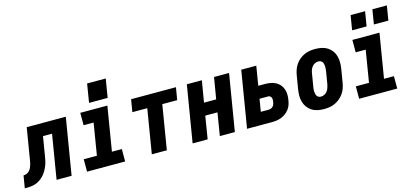

<svg xmlns="http://www.w3.org/2000/svg" viewBox="-105 -1226 3668 1704"><g transform="rotate(-15 1729.0 -374.0)"><path d="M-42 0 -23 -114Q-9 -114 5.5 -119.5Q20 -125 31 -137Q42 -149 48.5 -163Q55 -177 59 -191.5Q63 -206 65.5 -220.5Q68 -235 70 -249Q70 -251 70.5 -252.5Q71 -254 71 -255L72 -258Q72 -259 72 -259.5Q72 -260 72 -261L115 -520H474L388 0H250L317 -406H234L207 -243Q203 -219 198.5 -195.5Q194 -172 185.5 -149.5Q177 -127 164.5 -105Q152 -83 135 -64Q118 -45 96.5 -31Q75 -17 52 -10Q29 -3 5 -1.5Q-19 0 -42 0Z M530 0V-114H651L699 -406H607V-520H856L789 -114H880V0ZM705 -585 733 -756H904L876 -585Z M1125 0 1192 -406H1055L1074 -520H1486L1467 -406H1330L1263 0Z M1500 0 1586 -520H1724L1691 -323H1803L1836 -520H1974L1888 0H1750L1784 -209H1672L1638 0Z M2000 0 2086 -520H2224L2195 -343H2257Q2283 -343 2308 -338.5Q2333 -334 2354.5 -322.5Q2376 -311 2392 -292.5Q2408 -274 2416 -250.5Q2424 -227 2424.5 -201.5Q2425 -176 2420 -150Q2417 -128 2409.5 -107Q2402 -86 2388 -68Q2374 -50 2355 -36Q2336 -22 2315 -14Q2294 -6 2272.5 -3Q2251 0 2230 0ZM2157 -114H2230Q2240 -114 2250.5 -118Q2261 -122 2268.5 -130Q2276 -138 2280 -148Q2284 -158 2285 -168Q2287 -178 2287.5 -188Q2288 -198 2285 -207Q2282 -216 2274.5 -222.5Q2267 -229 2257 -229H2176Z M2707 8Q2707 8 2707 8Q2707 8 2707 8Q2677 8 2648 2Q2619 -4 2595.5 -19Q2572 -34 2555.5 -56.5Q2539 -79 2531 -107Q2523 -135 2523.5 -164.5Q2524 -194 2529 -225L2549 -345Q2553 -369 2561.5 -394Q2570 -419 2585 -441Q2600 -463 2621 -480.5Q2642 -498 2666 -509Q2690 -520 2715.5 -524Q2741 -528 2766 -528Q2766 -528 2766 -528Q2766 -528 2766 -528Q2796 -528 2825 -522Q2854 -516 2878 -501Q2902 -486 2918.5 -463.5Q2935 -441 2942.5 -413Q2950 -385 2950 -355.5Q2950 -326 2945 -295L2925 -175Q2921 -151 2912.5 -126Q2904 -101 2888.5 -79Q2873 -57 2852 -39.5Q2831 -22 2807 -11Q2783 0 2757.5 4Q2732 8 2707 8ZM2709 -106Q2725 -106 2740 -113.5Q2755 -121 2765.5 -134.5Q2776 -148 2781.5 -163.5Q2787 -179 2790 -194L2810 -314Q2811 -325 2812 -336Q2813 -347 2812.5 -357.5Q2812 -368 2809.5 -378.5Q2807 -389 2801 -397.5Q2795 -406 2785 -410Q2775 -414 2764 -414Q2749 -414 2733.5 -406.5Q2718 -399 2707.5 -385.5Q2697 -372 2691.5 -356.5Q2686 -341 2684 -326L2664 -206Q2662 -195 2661 -184Q2660 -173 2661 -162.5Q2662 -152 2664.5 -141.5Q2667 -131 2673 -122.5Q2679 -114 2688.5 -110Q2698 -106 2709 -106Z M3030 0V-114H3151L3199 -406H3107V-520H3356L3289 -114H3380V0ZM3460 -603H3327L3349 -737H3482ZM3260 -603H3127L3149 -737H3282Z"/></g></svg>

Font: Iosevka SS04 Heavy Oblique
Style: Regular
Weight: 900
Italic angle: -9°
Monospace: yes
Designer: Belleve Invis
Foundry: Belleve Invis
Version: Version 19.0.0; ttfautohint (v1.8.4)